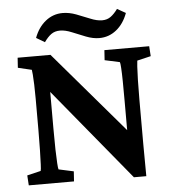

<svg xmlns="http://www.w3.org/2000/svg" viewBox="-54 -805 779 859"><g transform="rotate(-5 336.0 -375.0)"><path d="M501 -168.9V-338.9Q501 -389.6 500.5 -427.2Q500 -464.8 498.5 -487.3Q497.1 -509.8 495.1 -513.7L427.7 -528.3L430.7 -573.2H631.8L634.8 -528.3L573.2 -513.7Q572.3 -509.8 570.8 -487.3Q569.3 -464.8 568.4 -427.2Q567.4 -389.6 567.4 -338.9V-138.7Q567.4 -97.7 567.9 -63.5Q568.4 -29.3 568.4 4.9H512.7L131.8 -458H172.9V-243.2Q172.9 -188.5 173.8 -149.4Q174.8 -110.4 176.3 -87.9Q177.7 -65.4 179.7 -59.6L247.1 -44.9L244.1 0H41L38.1 -44.9L99.6 -59.6Q101.6 -65.4 102.5 -88.9Q103.5 -112.3 104.5 -151.9Q105.5 -191.4 105.5 -243.2V-384.8Q105.5 -418.9 104.5 -446.3Q103.5 -473.6 102.1 -491.7Q100.6 -509.8 99.6 -513.7L38.1 -528.3L41 -573.2H188.5L534.2 -168.9ZM502.9 -752 541 -730.5Q523.4 -682.6 489.7 -655.8Q456.1 -628.9 413.1 -628.9Q384.8 -628.9 353.5 -641.1Q322.3 -653.3 293 -665.5Q263.7 -677.7 240.2 -677.7Q216.8 -677.7 200.7 -666Q184.6 -654.3 168.9 -631.8L130.9 -654.3Q148.4 -701.2 182.1 -728Q215.8 -754.9 258.8 -754.9Q288.1 -754.9 319.3 -743.2Q350.6 -731.4 379.9 -719.2Q409.2 -707 432.6 -707Q455.1 -707 471.2 -718.8Q487.3 -730.5 502.9 -752Z"/></g></svg>

Font: Crimson Pro ExtraLight SemiBold
Style: Regular
Weight: 600
Version: Version 1.002